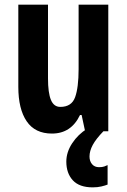

<svg xmlns="http://www.w3.org/2000/svg" viewBox="-20 -566 548 828"><path d="M447 -546V0H347L332 -70H325Q287 10 204 10Q131 10 95 -43Q59 -96 59 -191V-546H187V-228Q187 -166 199.5 -135.5Q212 -105 240 -105Q289 -105 304 -147Q319 -189 319 -268V-546ZM366 109Q366 129 377 142Q388 155 407 155Q421 155 429.5 152Q438 149 444 146V230Q434 234 417.5 238Q401 242 380 242Q322 242 294 211.5Q266 181 266 131Q266 90 291.5 51.5Q317 13 356 -11L426 0Q394 33 380 59Q366 85 366 109Z"/></svg>

Font: Noto Sans Sinhala ExtraCondensed
Style: Bold
Weight: 700
Width: 2
Designer: Jelle Bosma - Monotype Design Team
Foundry: Monotype Imaging Inc.
Version: Version 2.006; ttfautohint (v1.8.4.7-5d5b)